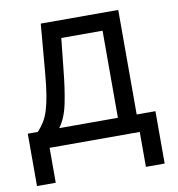

<svg xmlns="http://www.w3.org/2000/svg" viewBox="-79 -618 783 846"><g transform="rotate(-10 312.0 -195.0)"><path d="M18.6 156.2V-78.1H63.5Q80.1 -95.7 92.5 -115.7Q105 -135.7 113.8 -163.8Q122.6 -191.9 129.2 -231.9Q135.7 -272 140.6 -329.1L159.2 -545.9H505.9V-78.1H589.8V156.2H505.9V0H102.5V156.2ZM159.2 -78.1H421.9V-467.8H237.3L222.7 -329.1Q214.4 -243.7 201.2 -179.7Q188 -115.7 159.2 -78.1Z"/></g></svg>

Font: Inter V
Style: 
Weight: 400
Designer: Rasmus Andersson
Foundry: rsms
Version: Version 4.000;git-a3f224843